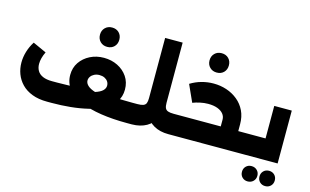

<svg xmlns="http://www.w3.org/2000/svg" viewBox="-124 -1242 2976 1842"><g transform="rotate(15 1364.5 -321.5)"><path d="M377 0Q291 0 227.5 -24.5Q164 -49 123 -91.5Q82 -134 62 -187.5Q42 -241 42 -300Q42 -354 58.5 -409Q75 -464 107 -514L241 -453Q225 -420 217 -389.5Q209 -359 209 -331Q209 -293 226 -263.5Q243 -234 279.5 -218Q316 -202 372 -202H424V0ZM1169 0V-202Q1178 -202 1183.5 -174.5Q1189 -147 1189 -102Q1189 -56 1183.5 -28Q1178 0 1169 0ZM424 0Q415 0 409.5 -28Q404 -56 404 -102Q404 -147 409.5 -174.5Q415 -202 424 -202ZM424 0V-202Q480 -202 528.5 -204Q577 -206 618 -208Q626 -209 632 -202Q638 -195 644.5 -188.5Q651 -182 657 -182Q744 -192 796 -208.5Q848 -225 871 -247.5Q894 -270 894 -297Q894 -320 882 -338Q870 -356 848.5 -366.5Q827 -377 798 -377Q769 -377 746.5 -365.5Q724 -354 711.5 -336Q699 -318 699 -297Q699 -271 723 -248Q747 -225 800.5 -208Q854 -191 944 -181Q951 -181 957 -188Q963 -195 969.5 -201.5Q976 -208 982 -207Q1023 -205 1069.5 -203.5Q1116 -202 1169 -202V0Q1028 0 910.5 -18Q793 -36 706.5 -73Q620 -110 572.5 -168Q525 -226 525 -306Q525 -378 562 -432Q599 -486 660.5 -517Q722 -548 797 -548Q872 -548 933.5 -517.5Q995 -487 1032 -432.5Q1069 -378 1069 -305Q1069 -233 1031.5 -181Q994 -129 929.5 -93.5Q865 -58 782 -38Q699 -18 607.5 -9Q516 0 424 0ZM797 -657Q755 -657 728 -684Q701 -711 701 -753Q701 -795 728 -822Q755 -849 797 -849Q840 -849 866.5 -822Q893 -795 893 -753Q893 -711 866.5 -684Q840 -657 797 -657Z M1169 0V-202H1219Q1257 -202 1277.5 -209.5Q1298 -217 1305.5 -235Q1313 -253 1313 -286V-884H1487V-286Q1487 -197 1455 -133Q1423 -69 1363 -35Q1303 -1 1219 0ZM1581 0Q1497 0 1437 -34Q1377 -68 1345 -132.5Q1313 -197 1313 -286H1487Q1487 -253 1495 -235Q1503 -217 1523 -209.5Q1543 -202 1581 -202H1605V0ZM1605 0V-202Q1614 -202 1619.5 -174.5Q1625 -147 1625 -102Q1625 -56 1619.5 -28Q1614 0 1605 0ZM1169 0Q1160 0 1154.5 -28Q1149 -56 1149 -102Q1149 -147 1154.5 -174.5Q1160 -202 1169 -202Z M2198 0V-202H2338V0ZM1605 0Q1596 0 1590.5 -28Q1585 -56 1585 -102Q1585 -147 1590.5 -174.5Q1596 -202 1605 -202ZM2048 -134V-269Q2048 -301 2028 -326Q2008 -351 1970 -365.5Q1932 -380 1876 -380Q1837 -380 1796 -371Q1755 -362 1725 -350L1649 -518Q1701 -550 1759 -566Q1817 -582 1877 -582Q1945 -582 2006.5 -561.5Q2068 -541 2117 -501Q2166 -461 2194 -403Q2222 -345 2222 -269V-134ZM1605 0V-202H2257L2220 0ZM2338 0V-202Q2347 -202 2352.5 -174.5Q2358 -147 2358 -102Q2358 -56 2352.5 -28Q2347 0 2338 0ZM1876 -691Q1834 -691 1807 -718Q1780 -745 1780 -787Q1780 -829 1807 -856Q1834 -883 1876 -883Q1919 -883 1945.5 -856Q1972 -829 1972 -787Q1972 -745 1945.5 -718Q1919 -691 1876 -691Z M2493 -525H2667V0H2338V-202H2493ZM2338 0Q2329 0 2323.5 -28Q2318 -56 2318 -102Q2318 -147 2323.5 -174.5Q2329 -202 2338 -202ZM2607 241Q2574 241 2552.5 219.5Q2531 198 2531 165Q2531 132 2552.5 110.5Q2574 89 2607 89Q2640 89 2661.5 110.5Q2683 132 2683 165Q2683 198 2661.5 219.5Q2640 241 2607 241ZM2433 241Q2400 241 2378.5 219.5Q2357 198 2357 165Q2357 132 2378.5 110.5Q2400 89 2433 89Q2466 89 2488 110.5Q2510 132 2510 165Q2510 198 2488 219.5Q2466 241 2433 241Z"/></g></svg>

Font: Alexandria ExtraBold
Style: Regular
Weight: 800
Designer: Mohamed Gaber
Foundry: Kief Type Foundry
Version: Version 5.100